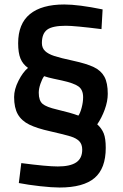

<svg xmlns="http://www.w3.org/2000/svg" viewBox="-20 -664 549 857"><path d="M64 153 75 64Q190 79 238 79Q293 79 320 61Q347 43 347 4Q347 -20 334 -33.5Q321 -47 295.5 -55Q270 -63 204 -78Q145 -91 110.5 -108Q76 -125 59.5 -154Q43 -183 43 -231Q43 -265 62.5 -303.5Q82 -342 105 -361Q82 -377 71.5 -402.5Q61 -428 61 -471Q61 -558 113.5 -601Q166 -644 267 -644Q330 -644 438 -622L433 -534Q313 -549 274 -549Q214 -549 190.5 -531.5Q167 -514 167 -472Q167 -450 181 -436.5Q195 -423 222.5 -414Q250 -405 306 -393Q366 -380 398.5 -364.5Q431 -349 446 -321.5Q461 -294 461 -245Q461 -212 447.5 -175Q434 -138 414 -109Q434 -91 443 -68.5Q452 -46 452 -4Q452 88 402 130.5Q352 173 246 173Q212 173 158.5 167Q105 161 64 153ZM351 -230Q351 -263 330.5 -278Q310 -293 255 -305Q246 -307 220 -312.5Q194 -318 177 -324Q168 -312 160.5 -290Q153 -268 153 -250Q153 -215 170 -200.5Q187 -186 235 -175Q295 -161 330 -148Q338 -159 344.5 -183.5Q351 -208 351 -230Z"/></svg>

Font: Cairo SemiBold
Style: Regular
Weight: 600
Designer: Mohamed Gaber, Accademia di Belle Arti di Urbino and others
Foundry: Kief Type Foundry, Accademia di Belle Arti di Urbino and others
Version: Version 3.011